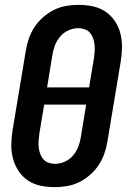

<svg xmlns="http://www.w3.org/2000/svg" viewBox="-20 -763 540 791"><path d="M206 8Q176 8 147 2Q118 -4 95 -19.5Q72 -35 56.5 -58.5Q41 -82 33.5 -110Q26 -138 26.5 -167.5Q27 -197 32 -228L86 -552Q90 -578 98.5 -603Q107 -628 121.5 -650.5Q136 -673 157 -691.5Q178 -710 202 -722Q226 -734 252 -738.5Q278 -743 303 -743Q333 -743 362 -737Q391 -731 414 -715.5Q437 -700 453 -676.5Q469 -653 476 -625Q483 -597 482.5 -567.5Q482 -538 477 -507L423 -183Q419 -157 410.5 -132Q402 -107 387.5 -84.5Q373 -62 352 -43.5Q331 -25 307 -13Q283 -1 257 3.5Q231 8 206 8ZM174 -403H347L367 -523Q369 -537 370 -551.5Q371 -566 369.5 -579.5Q368 -593 363.5 -605.5Q359 -618 350.5 -628Q342 -638 329 -642.5Q316 -647 302 -647Q282 -647 262 -638Q242 -629 228 -612.5Q214 -596 206.5 -576.5Q199 -557 196 -537ZM207 -88Q227 -88 247 -97Q267 -106 281 -122.5Q295 -139 302.5 -158.5Q310 -178 313 -198L335 -332H162L142 -212Q140 -198 139 -183.5Q138 -169 139.5 -155.5Q141 -142 145.5 -129.5Q150 -117 158.5 -107Q167 -97 180 -92.5Q193 -88 207 -88Z"/></svg>

Font: Iosevka SS04
Style: Bold Italic
Weight: 700
Italic angle: -9°
Monospace: yes
Designer: Belleve Invis
Foundry: Belleve Invis
Version: Version 19.0.0; ttfautohint (v1.8.4)